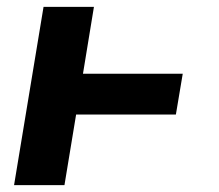

<svg xmlns="http://www.w3.org/2000/svg" viewBox="-20 -540 640 560"><path d="M21 0 107 -520H254L222 -325H513L493 -206H202L168 0Z"/></svg>

Font: Iosevka Heavy Extended
Style: Italic
Weight: 900
Width: 7
Italic angle: -9°
Monospace: yes
Designer: Belleve Invis
Foundry: Belleve Invis
Version: Version 32.5.0; ttfautohint (v1.8.4)